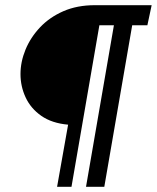

<svg xmlns="http://www.w3.org/2000/svg" viewBox="-20 -720 604 740"><path d="M363 -622.5 255.5 0H200L242.5 -239.5Q180 -245 139.2 -273.5Q98.5 -302 78.8 -344.5Q59 -387 59 -434.5Q59 -481.5 78.2 -528.5Q97.5 -575.5 134.2 -614.5Q171 -653.5 224.2 -676.8Q277.5 -700 345 -700H564.5L548 -622.5H489.5L382 0H311.5L419 -622.5Z"/></svg>

Font: Cabin Condensed Medium
Style: Italic
Weight: 500
Width: 3
Italic angle: -10°
Designer: Pablo Impallari
Foundry: Pablo Impallari. http://www.impallari.com Igino Marini. http://www.ikern.com
Version: Version 3.001; ttfautohint (v1.8.3)